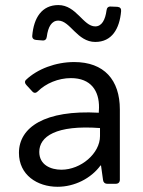

<svg xmlns="http://www.w3.org/2000/svg" viewBox="-20 -715 556 747"><path d="M207 -634.8C252.9 -634.8 280.3 -551.8 350.6 -551.8C415 -551.8 445.3 -602.5 451.2 -671.9C452.1 -681.6 447.3 -687.5 436.5 -688.5L411.1 -689.5C401.4 -690.4 395.5 -684.6 394.5 -674.8C389.6 -637.7 376 -612.3 350.6 -612.3C303.7 -612.3 277.3 -695.3 207 -695.3C142.6 -695.3 111.3 -645.5 105.5 -576.2C104.5 -566.4 110.4 -560.5 120.1 -559.6L145.5 -557.6C155.3 -556.6 161.1 -562.5 162.1 -572.3C167 -610.4 180.7 -634.8 207 -634.8ZM268.6 -473.6C196.3 -473.6 125 -446.3 81.1 -404.3C75.2 -398.4 76.2 -390.6 83 -383.8L105.5 -359.4C112.3 -351.6 120.1 -352.5 127 -359.4C158.2 -390.6 207 -411.1 255.9 -411.1C334 -411.1 366.2 -361.3 365.2 -295.9L364.3 -276.4C154.3 -288.1 53.7 -219.7 53.7 -120.1C53.7 -34.2 125 11.7 204.1 11.7C269.5 11.7 334 -20.5 371.1 -71.3H373L380.9 -14.6C381.8 -5.9 387.7 0 397.5 0H430.7C440.4 0 446.3 -5.9 446.3 -15.6V-289.1C446.3 -404.3 384.8 -473.6 268.6 -473.6ZM218.8 -54.7C177.7 -54.7 132.8 -73.2 132.8 -124C132.8 -183.6 197.3 -229.5 369.1 -216.8V-185.5C369.1 -118.2 294.9 -54.7 218.8 -54.7Z"/></svg>

Font: Ed Sans Neue
Style: Regular
Weight: 400
Designer: Stephen Hutchings
Version: Version 1.004;PS 001.004;hotconv 1.0.88;makeotf.lib2.5.64775